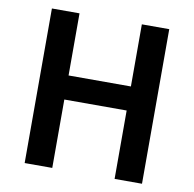

<svg xmlns="http://www.w3.org/2000/svg" viewBox="-82 -822 912 904"><g transform="rotate(10 374.5 -369.5)"><path d="M94 0V-739H226V-442H524V-739H655V0H524V-327H226V0Z"/></g></svg>

Font: Noto Sans HK SemiBold
Style: Regular
Weight: 600
Version: Version 2.004-H2;hotconv 1.0.118;makeotfexe 2.5.65603